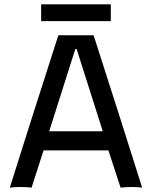

<svg xmlns="http://www.w3.org/2000/svg" viewBox="-20 -862 678 882"><path d="M25 0Q110 -271 248 -700H410Q548 -271 633 0Q584 -6 534 0L478 -171H180L125 0Q75 -6 25 0ZM452 -259 332 -637H326L206 -259ZM489 -765H169V-842H489Z"/></svg>

Font: Rilu
Style: Bold
Weight: 500
Designer: Alí Sinisterra
Foundry: Alí Sinisterra
Version: ""